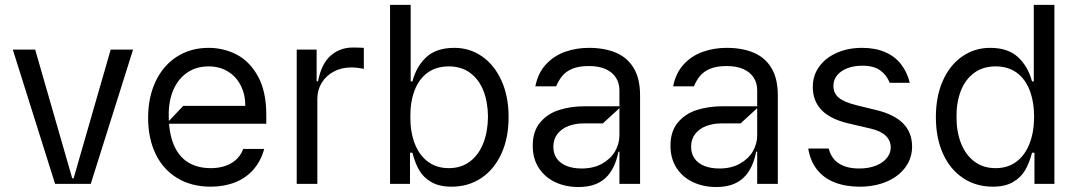

<svg xmlns="http://www.w3.org/2000/svg" viewBox="-20 -747 4389 780"><path d="M520.6 -545.5 348.7 0H203.8L32 -545.5H122.9L273.4 -22.7H279.1L429.7 -545.5Z M835.9 11.4Q758.2 11.4 700.5 -23.4Q642.8 -58.2 612.2 -121.6Q581.7 -185 581.7 -268.5Q581.7 -351.6 612.2 -416.2Q642.8 -480.8 698.5 -516.7Q754.3 -552.6 827.4 -552.6Q888.8 -552.6 941.6 -525.2Q994.3 -497.9 1028.1 -436.8Q1061.8 -375.7 1061.8 -279.8V-244.3H655.5L724.4 -316.8H976.6Q976.6 -362.9 958.1 -399.5Q939.6 -436.1 905.7 -456.7Q871.8 -477.3 827.4 -477.3Q777.3 -477.3 740.6 -452.1Q703.8 -426.8 684.5 -382.3Q665.1 -337.7 665.5 -279.8Q665.5 -206.7 686.1 -158.4Q706.7 -110.1 744.9 -87Q783 -63.9 835.9 -63.9Q885.3 -63.9 919.9 -84.3Q954.5 -104.8 968 -142H1053.3Q1040.1 -93.4 1010.1 -58.8Q980.1 -24.1 935.5 -6.4Q891 11.4 835.9 11.4Z M1185.4 0V-545.5H1266.3V-416.9H1272Q1285.9 -488.3 1323.5 -521.1Q1361.2 -554 1414.1 -554Q1424.7 -554 1436.8 -553.6Q1448.9 -553.3 1458.1 -552.6V-467.3Q1450.6 -469.1 1435.9 -471.1Q1421.2 -473 1407 -473Q1367.5 -473 1336.1 -456.3Q1304.7 -439.6 1286.9 -410.7Q1269.2 -381.7 1269.2 -345.2V0Z M1564.6 0V-727.3H1648.4V-416.2H1655.5Q1671.2 -476.9 1711.8 -514.7Q1752.5 -552.6 1826 -552.6Q1888.1 -552.6 1938.4 -517.8Q1988.6 -483 2017.4 -419.2Q2046.2 -355.5 2046.2 -271.3Q2046.2 -186.1 2016.7 -122.2Q1987.2 -58.2 1934.8 -23.4Q1882.5 11.4 1814.6 11.4Q1764.9 11.4 1732.6 -7.1Q1700.3 -25.6 1683.1 -55.4Q1665.8 -85.2 1655.5 -126.4H1645.6V0ZM1647 -272.7Q1646.7 -210.6 1665 -163.5Q1683.2 -116.5 1718.4 -90.2Q1753.6 -63.9 1803.3 -63.9Q1854 -63.9 1889.7 -91.3Q1925.4 -118.6 1943.7 -166Q1962 -213.4 1962.4 -272.7Q1962 -331.7 1944.1 -377.8Q1926.1 -424 1890.4 -450.6Q1854.8 -477.3 1803.3 -477.3Q1752.8 -477.3 1717.7 -452.1Q1682.5 -426.8 1664.6 -380.5Q1646.7 -334.2 1647 -272.7Z M2330.3 12.8Q2277.7 12.8 2235.4 -7.1Q2193.2 -27 2168.7 -65Q2144.2 -103 2144.2 -154.8Q2144.2 -213.8 2174.4 -249.6Q2204.5 -285.5 2252 -300.4Q2299.4 -315.3 2355.8 -315.3H2496.4V-380.7Q2496.4 -409.4 2482.2 -431.6Q2468 -453.8 2440.3 -466.3Q2412.6 -478.7 2372.2 -478.7Q2331.7 -478.7 2305.4 -467.7Q2279.1 -456.7 2264.4 -438.7Q2249.6 -420.8 2239.3 -396.3H2154.8Q2165.8 -451.3 2198.7 -486.3Q2231.5 -521.3 2276.6 -536.9Q2321.7 -552.6 2372.2 -552.6Q2435.7 -552.6 2482.1 -533Q2528.4 -513.5 2554.3 -470.7Q2580.3 -427.9 2580.3 -359.4V0H2496.4V-130.7H2492.2Q2478.7 -59.7 2439.3 -23.4Q2399.9 12.8 2330.3 12.8ZM2343 -62.5Q2390.6 -62.5 2425.4 -81.7Q2460.2 -100.9 2478.3 -131.6Q2496.4 -162.3 2496.4 -197.4V-307.5L2429 -245.7H2351.6Q2317.5 -245.7 2289.4 -235.1Q2261.4 -224.4 2244.7 -202.9Q2228 -181.5 2228 -150.6Q2228 -122.2 2242.5 -102.3Q2257.1 -82.4 2283 -72.4Q2308.9 -62.5 2343 -62.5Z M2889.9 12.8Q2837.4 12.8 2795.1 -7.1Q2752.8 -27 2728.3 -65Q2703.8 -103 2703.8 -154.8Q2703.8 -213.8 2734 -249.6Q2764.2 -285.5 2811.6 -300.4Q2859 -315.3 2915.5 -315.3H3056.1V-380.7Q3056.1 -409.4 3041.9 -431.6Q3027.7 -453.8 3000 -466.3Q2972.3 -478.7 2931.8 -478.7Q2891.3 -478.7 2865.1 -467.7Q2838.8 -456.7 2824 -438.7Q2809.3 -420.8 2799 -396.3H2714.5Q2725.5 -451.3 2758.3 -486.3Q2791.2 -521.3 2836.3 -536.9Q2881.4 -552.6 2931.8 -552.6Q2995.4 -552.6 3041.7 -533Q3088.1 -513.5 3114 -470.7Q3139.9 -427.9 3139.9 -359.4V0H3056.1V-130.7H3051.8Q3038.4 -59.7 2998.9 -23.4Q2959.5 12.8 2889.9 12.8ZM2902.7 -62.5Q2950.3 -62.5 2985.1 -81.7Q3019.9 -100.9 3038 -131.6Q3056.1 -162.3 3056.1 -197.4V-307.5L2988.6 -245.7H2911.2Q2877.1 -245.7 2849.1 -235.1Q2821 -224.4 2804.3 -202.9Q2787.6 -181.5 2787.6 -150.6Q2787.6 -122.2 2802.2 -102.3Q2816.8 -82.4 2842.7 -72.4Q2868.6 -62.5 2902.7 -62.5Z M3472.3 11.4Q3415.5 11.4 3371.4 -5.7Q3327.4 -22.7 3299.7 -57.4Q3272 -92 3263.5 -143.5H3346.6Q3357.2 -102.6 3388.5 -82.6Q3419.7 -62.5 3470.9 -62.5Q3508.9 -62.5 3537.8 -73.9Q3566.8 -85.2 3582.6 -104.8Q3598.4 -124.3 3598.7 -147.7Q3598.4 -176.1 3578.3 -195.5Q3558.2 -214.8 3517.8 -224.4L3426.8 -245.7Q3352.6 -263.1 3317.1 -300.4Q3281.6 -337.7 3282 -394.9Q3282 -440.3 3307.9 -476.2Q3333.8 -512.1 3379.4 -532.3Q3425.1 -552.6 3482.2 -552.6Q3535.5 -552.6 3575.3 -535.5Q3615.1 -518.5 3640.1 -486.5Q3665.1 -454.5 3676.1 -410.5H3594.5Q3582.7 -441.1 3556.6 -460.6Q3530.5 -480.1 3482.2 -480.1Q3449.2 -480.1 3422.4 -469.8Q3395.6 -459.5 3380.7 -440.9Q3365.8 -422.2 3365.8 -399.1Q3365.4 -368.3 3387.6 -350Q3409.8 -331.7 3459.5 -319.6L3540.5 -299.7Q3613.3 -282 3649.1 -245.4Q3685 -208.8 3685.4 -152Q3685.4 -105.1 3658.4 -67.8Q3631.4 -30.5 3582.9 -9.6Q3534.4 11.4 3472.3 11.4Z M4013.5 11.4Q3945.3 11.4 3892.8 -23.4Q3840.2 -58.2 3811.1 -122.2Q3782 -186.1 3782 -271.3Q3782 -355.5 3810.4 -419.2Q3838.8 -483 3889.2 -517.8Q3939.6 -552.6 4002.1 -552.6Q4075.3 -552.6 4115.9 -514.7Q4156.6 -476.9 4172.6 -416.2H4179.7V-727.3H4263.5V0H4182.5V-126.4H4172.6Q4161.9 -85.2 4144.5 -55.4Q4127.1 -25.6 4095 -7.1Q4062.9 11.4 4013.5 11.4ZM4024.9 -63.9Q4074.2 -63.9 4109.2 -90.2Q4144.2 -116.5 4162.5 -163.5Q4180.8 -210.6 4181.1 -272.7Q4180.8 -334.2 4162.8 -380.5Q4144.9 -426.8 4109.9 -452.1Q4074.9 -477.3 4024.9 -477.3Q3973 -477.3 3937.1 -450.6Q3901.3 -424 3883.3 -377.7Q3865.4 -331.3 3865.8 -272.7Q3865.4 -213.4 3883.7 -166Q3902 -118.6 3937.9 -91.3Q3973.7 -63.9 4024.9 -63.9Z"/></svg>

Font: Riot Sans
Style: Regular
Weight: 400
Designer: Rasmus Andersson
Foundry: rsms
Version: Version 3.005